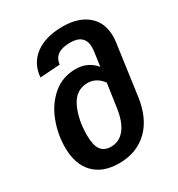

<svg xmlns="http://www.w3.org/2000/svg" viewBox="-182 -876 938 1011"><g transform="rotate(-30 287.0 -370.5)"><path d="M554 -580Q554 -561 551 -541L509 -238Q492 -115 423.5 -49.5Q355 16 248 16Q150 16 96 -40Q42 -96 42 -198Q42 -279 71.5 -355.5Q101 -432 158.5 -480.5Q216 -529 296 -529Q369 -529 415 -474L427 -559Q429 -577 429 -584Q429 -664 341 -664Q243 -664 236 -591L114 -583Q121 -665 182.5 -711Q244 -757 349 -757Q443 -757 498.5 -710.5Q554 -664 554 -580ZM383 -246 403 -385Q367 -434 314 -434Q242 -434 208 -363.5Q174 -293 174 -197Q174 -135 194 -108Q214 -81 255 -81Q306 -81 339 -123Q372 -165 383 -246Z"/></g></svg>

Font: FiraGO Medium
Style: Italic
Weight: 500
Italic angle: -8°
Designer: bBox Type GmbH
Foundry: bBox Type GmbH
Version: Version 1.001